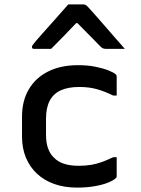

<svg xmlns="http://www.w3.org/2000/svg" viewBox="-20 -841 640 872"><path d="M334 -545Q380 -545 415.5 -537.5Q451 -530 474.5 -520.5Q498 -511 506 -503Q509 -500 509.5 -497.5Q510 -495 510 -492Q510 -471 510 -449.5Q510 -428 510 -407H494Q458 -425 422 -435.5Q386 -446 340 -446Q290 -446 256.5 -431Q223 -416 206 -384Q189 -352 189 -302V-228Q189 -194 198 -168Q207 -142 225 -125Q242 -107 270 -97.5Q298 -88 338 -88Q369 -88 395 -92.5Q421 -97 445 -106Q469 -115 494 -127H510Q510 -105 510 -83.5Q510 -62 510 -41Q510 -39 509.5 -37Q509 -35 507 -33Q498 -23 473 -12.5Q448 -2 411 4.5Q374 11 330 11Q272 11 226 -5.5Q180 -22 147.5 -52.5Q115 -83 97.5 -125.5Q80 -168 80 -220V-311Q80 -384 111.5 -436.5Q143 -489 200 -517Q257 -545 334 -545ZM290 -821Q307 -821 324 -821Q341 -821 358 -821Q366 -821 371.5 -817Q377 -813 389 -799Q397 -790 415.5 -769.5Q434 -749 457 -722Q480 -695 504 -668Q528 -641 547 -619Q526 -619 506 -619Q486 -619 465 -619Q454 -619 448.5 -621Q443 -623 436 -630Q424 -642 392 -675Q360 -708 311 -757L358 -736H302L348 -759Q301 -709 269 -676.5Q237 -644 212 -619H135Q131 -619 129 -620Q127 -621 126 -623.5Q125 -626 125 -628Q125 -632 128.5 -636.5Q132 -641 144 -656Q156 -670 176 -692.5Q196 -715 218.5 -740Q241 -765 260 -787Q279 -809 290 -821Z"/></svg>

Font: Recursive Monospace Medium
Style: Regular
Weight: 500
Version: Version 1.047